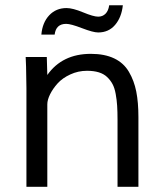

<svg xmlns="http://www.w3.org/2000/svg" viewBox="-20 -721 634 741"><path d="M162.6 -318.4V0H82V-380.4Q82 -394.5 80.6 -463.4Q80.1 -476.6 79.1 -501H160.6L162.6 -431.6Q220.2 -513.2 330.6 -513.2Q383.8 -513.2 420.7 -495.6Q457.5 -478 477.5 -443.8Q497.6 -409.7 505.9 -367.7Q514.2 -325.7 514.2 -268.6V0H433.6V-259.3Q433.6 -290.5 432.1 -313Q430.7 -335.4 426.5 -358.4Q422.4 -381.3 414.3 -396.5Q406.2 -411.6 393.3 -423.8Q380.4 -436 361.1 -441.9Q341.8 -447.8 315.9 -447.8Q281.7 -447.8 251.5 -433.8Q221.2 -419.9 202.6 -399.4Q184.1 -378.9 173.3 -357.2Q162.6 -335.4 162.6 -318.4ZM401.4 -700.7H454.1Q449.2 -654.3 424.3 -625Q399.4 -595.7 358.9 -595.7Q339.4 -595.7 296.4 -612.3Q253.4 -628.9 235.4 -628.9Q195.8 -628.9 190.9 -587.4H139.6Q143.6 -633.8 169.9 -661.9Q196.3 -689.9 236.8 -689.9Q260.7 -689.9 300.8 -673.3Q340.8 -656.7 358.9 -656.7Q376 -656.7 387.2 -668Q398.4 -679.2 401.4 -700.7Z"/></svg>

Font: RGR Online_21
Style: Regular
Weight: 400
Italic angle: -12°
Designer: vernon adams
Foundry: vernon adams
Version: Version 1.000